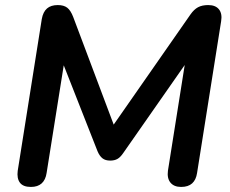

<svg xmlns="http://www.w3.org/2000/svg" viewBox="-20 -733 909 758"><path d="M102 5Q71 5 58.5 -12Q46 -29 50 -59L145 -658Q150 -686 165.5 -699.5Q181 -713 208 -713Q232 -713 245.5 -702.5Q259 -692 269 -666L439 -214H410L732 -676Q746 -696 762 -704.5Q778 -713 802 -713Q831 -713 844.5 -696Q858 -679 853 -649L758 -50Q754 -23 738.5 -9Q723 5 695 5Q667 5 653 -12Q639 -29 643 -59L716 -519H739L466 -128Q455 -112 443.5 -105.5Q432 -99 415 -99Q396 -99 384.5 -108Q373 -117 365 -136L216 -515H238L164 -50Q160 -23 144.5 -9Q129 5 102 5Z"/></svg>

Font: Nunito ExtraLight
Style: Bold Italic
Weight: 700
Italic angle: -9°
Version: Version 3.602